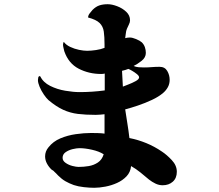

<svg xmlns="http://www.w3.org/2000/svg" viewBox="-20 -836 1040 911"><path d="M472 -104Q450 -118 416.5 -125.5Q383 -133 357 -133Q344 -133 325 -128.5Q306 -124 291.5 -114Q277 -104 277 -87Q277 -73 291.5 -63Q306 -53 324 -48.5Q342 -44 353 -44Q377 -44 401 -48Q425 -52 444.5 -65Q464 -78 472 -104ZM640 -469Q640 -476 629.5 -484.5Q619 -493 607 -500Q595 -507 589 -509Q582 -506 574.5 -504Q567 -502 559 -500Q560 -481 561 -462.5Q562 -444 563 -425Q570 -428 588.5 -435Q607 -442 623.5 -451Q640 -460 640 -469ZM819 -21Q819 9 800 26Q781 43 752 43Q734 43 717.5 35Q701 27 687 16Q667 -1 646 -18Q625 -35 602 -48Q599 -19 580.5 0.5Q562 20 535.5 32Q509 44 480 49.5Q451 55 427 55Q405 55 378 52Q351 49 330 42Q308 34 290.5 24Q273 14 256 -3Q251 -8 246.5 -13Q242 -18 237 -22Q235 -25 231.5 -27Q228 -29 225 -31Q212 -43 203 -59.5Q194 -76 194 -94Q194 -118 210 -137Q232 -165 266.5 -179.5Q301 -194 340 -199.5Q379 -205 412 -205Q426 -205 444.5 -204.5Q463 -204 476 -202V-294Q466 -293 455.5 -292Q445 -291 434 -291Q386 -291 349.5 -295.5Q313 -300 280 -315Q247 -330 210 -361Q200 -370 188 -387.5Q176 -405 168 -424Q160 -443 160 -456Q160 -461 161.5 -468Q163 -475 170 -475Q185 -445 218 -428.5Q251 -412 289.5 -405.5Q328 -399 357 -399Q387 -399 417 -401Q447 -403 477 -407V-487Q473 -486 469 -485.5Q465 -485 460 -485Q402 -485 353.5 -510Q305 -535 285 -593Q284 -598 281.5 -608Q279 -618 279 -624Q279 -626 280 -631Q281 -636 283 -637Q293 -623 313 -613.5Q333 -604 355 -599.5Q377 -595 393 -595Q412 -595 435.5 -598.5Q459 -602 476 -609V-625Q476 -661 472.5 -686Q469 -711 452.5 -727Q436 -743 398 -753Q398 -763 405.5 -772.5Q413 -782 419 -789Q435 -805 452 -810.5Q469 -816 491 -816Q511 -816 536 -806.5Q561 -797 579 -780Q597 -763 597 -740Q597 -730 591.5 -719.5Q586 -709 582 -699Q578 -689 577 -677.5Q576 -666 574 -655Q585 -658 596 -658Q608 -658 626 -650.5Q644 -643 653 -635Q663 -625 667.5 -612Q672 -599 672 -585Q672 -563 651.5 -547Q631 -531 614 -523Q625 -518 638 -517Q651 -516 663 -516Q682 -516 700 -517.5Q718 -519 737 -519Q762 -519 773.5 -499.5Q785 -480 785 -457Q785 -438 776.5 -422.5Q768 -407 754 -395Q733 -377 701 -362Q669 -347 635 -335.5Q601 -324 574 -317Q579 -283 584.5 -249.5Q590 -216 594 -181Q635 -173 674 -157Q713 -141 748 -117Q771 -102 795 -76.5Q819 -51 819 -21Z"/></svg>

Font: Kaisei Tokumin ExtraBold
Style: Regular
Weight: 800
Designer: Font-Kai, 金井和夫
Foundry: KAZUO KANAI
Version: Version 5.003